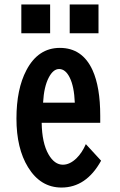

<svg xmlns="http://www.w3.org/2000/svg" viewBox="-20 -801 540 866"><path d="M76.2 -780.8H206.1V-650.9H76.2ZM294.4 -780.8H424.3V-650.9H294.4ZM432.1 -247.1H168Q169.4 -156.2 198.7 -105Q225.6 -58.1 263.7 -58.1Q294.9 -58.1 325.2 -87.4Q350.1 -111.8 367.2 -150.9L436 -76.2Q369.1 44.9 257.3 44.9Q162.6 44.9 106.4 -46.9Q54.2 -131.8 54.2 -266.1Q54.2 -399.4 99.1 -484.4Q151.9 -585 250 -585Q351.6 -585 397.5 -484.4Q432.1 -408.2 432.1 -278.8ZM317.4 -337.9Q314.5 -411.1 294.4 -451.2Q275.4 -489.7 246.6 -489.7Q220.2 -489.7 200.2 -451.7Q178.2 -410.2 174.3 -337.9Z"/></svg>

Font: BIZ UDGothic
Style: Bold
Weight: 700
Monospace: yes
Designer: TypeBank Co., Ltd.
Foundry: Morisawa Inc.
Version: Version 1.05